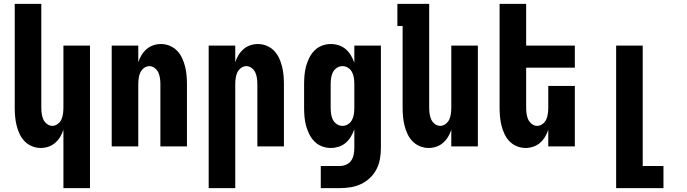

<svg xmlns="http://www.w3.org/2000/svg" viewBox="-20 -755 3540 990"><path d="M307 215V-86Q301 -67 290.5 -49.5Q280 -32 264.5 -18.5Q249 -5 229.5 1.5Q210 8 190 8Q167 8 145 -1Q123 -10 107 -26.5Q91 -43 81 -64.5Q71 -86 65.5 -108.5Q60 -131 58 -154Q56 -177 56 -200V-735H193V-200Q193 -185 195 -169.5Q197 -154 203 -140Q209 -126 222 -116Q235 -106 250 -106Q265 -106 278 -116Q291 -126 297 -140Q303 -154 305 -169.5Q307 -185 307 -200V-520H444V215Z M556 0V-520H693V-434Q699 -453 709.5 -470.5Q720 -488 735.5 -501.5Q751 -515 770.5 -521.5Q790 -528 810 -528Q833 -528 855 -519Q877 -510 893 -493.5Q909 -477 919 -455.5Q929 -434 934.5 -411.5Q940 -389 942 -366Q944 -343 944 -320V0H807V-320Q807 -335 805 -350.5Q803 -366 797 -380Q791 -394 778 -404Q765 -414 750 -414Q735 -414 722 -404Q709 -394 703 -380Q697 -366 695 -350.5Q693 -335 693 -320V0Z M1056 215V-520H1193V-434Q1199 -453 1209.5 -470.5Q1220 -488 1235.5 -501.5Q1251 -515 1270.5 -521.5Q1290 -528 1310 -528Q1333 -528 1355 -519Q1377 -510 1393 -493.5Q1409 -477 1419 -455.5Q1429 -434 1434.5 -411.5Q1440 -389 1442 -366Q1444 -343 1444 -320V0H1307V-320Q1307 -335 1305 -350.5Q1303 -366 1297 -380Q1291 -394 1278 -404Q1265 -414 1250 -414Q1235 -414 1222 -404Q1209 -394 1203 -380Q1197 -366 1195 -350.5Q1193 -335 1193 -320V215Z M1732 215H1634V101H1732Q1749 101 1765 94Q1781 87 1790.5 73.5Q1800 60 1803.5 43Q1807 26 1807 9V-88Q1800 -68 1789 -50Q1778 -32 1762.5 -18.5Q1747 -5 1726.5 1.5Q1706 8 1686 8Q1662 8 1640 -0.5Q1618 -9 1601.5 -25.5Q1585 -42 1574.5 -63.5Q1564 -85 1558 -107.5Q1552 -130 1550 -153.5Q1548 -177 1548 -200V-320Q1548 -343 1550 -366.5Q1552 -390 1558 -412.5Q1564 -435 1574.5 -456.5Q1585 -478 1601.5 -494.5Q1618 -511 1640 -519.5Q1662 -528 1686 -528Q1706 -528 1726.5 -521.5Q1747 -515 1762.5 -501.5Q1778 -488 1789 -470Q1800 -452 1807 -432V-520H1944V9Q1944 37 1939 65Q1934 93 1921 118Q1908 143 1887.5 162.5Q1867 182 1841.5 194Q1816 206 1788 210.5Q1760 215 1732 215ZM1746 -106Q1762 -106 1775.5 -115Q1789 -124 1796 -138.5Q1803 -153 1805 -168.5Q1807 -184 1807 -200V-320Q1807 -336 1805 -351.5Q1803 -367 1796 -381.5Q1789 -396 1775.5 -405Q1762 -414 1746 -414Q1730 -414 1716.5 -405Q1703 -396 1696 -381.5Q1689 -367 1687 -351.5Q1685 -336 1685 -320V-200Q1685 -184 1687 -168.5Q1689 -153 1696 -138.5Q1703 -124 1716.5 -115Q1730 -106 1746 -106Z M2190 8Q2167 8 2145 -1Q2123 -10 2107 -26.5Q2091 -43 2081 -64.5Q2071 -86 2065.5 -108.5Q2060 -131 2058 -154Q2056 -177 2056 -200V-621H2029V-735H2193V-200Q2193 -185 2195 -169.5Q2197 -154 2203 -140Q2209 -126 2222 -116Q2235 -106 2250 -106Q2265 -106 2278 -116Q2291 -126 2297 -140Q2303 -154 2305 -169.5Q2307 -185 2307 -200V-520H2444V0H2307V-86Q2301 -67 2290.5 -49.5Q2280 -32 2264.5 -18.5Q2249 -5 2229.5 1.5Q2210 8 2190 8Z M2690 8Q2667 8 2645 -1Q2623 -10 2607 -26.5Q2591 -43 2581 -64.5Q2571 -86 2565.5 -108.5Q2560 -131 2558 -154Q2556 -177 2556 -200V-735H2693V-520H2944V-406H2693V-200Q2693 -185 2695 -169.5Q2697 -154 2703 -140Q2709 -126 2722 -116Q2735 -106 2750 -106Q2765 -106 2778 -116Q2791 -126 2797 -140Q2803 -154 2805 -169.5Q2807 -185 2807 -200V-312H2944V0H2807V-86Q2801 -67 2790.5 -49.5Q2780 -32 2764.5 -18.5Q2749 -5 2729.5 1.5Q2710 8 2690 8Z M3157 215V-520H3294V101H3401V215Z"/></svg>

Font: Iosevka Heavy
Style: Regular
Weight: 900
Monospace: yes
Designer: Belleve Invis
Foundry: Belleve Invis
Version: Version 32.5.0; ttfautohint (v1.8.4)